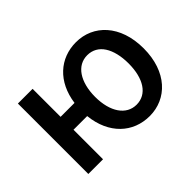

<svg xmlns="http://www.w3.org/2000/svg" viewBox="-109 -806 1062 1062"><g transform="rotate(-45 422.0 -275.0)"><path d="M643 -416C665 -382 677 -333 677 -275C677 -158 629 -82 547 -82C467 -82 415 -158 415 -275C415 -333 428 -382 451 -416C474 -450 507 -469 547 -469C588 -469 621 -450 643 -416ZM87 -275V0H202V-231H309C325 -77 424 14 554 14C688 14 795 -92 795 -275C795 -458 688 -564 554 -564C428 -564 331 -478 311 -332H202V-551H144H87Z"/></g></svg>

Font: GenSekiGothic2 TW M
Style: Regular
Weight: 500
Version: Version 2.100;PS 2.1;hotconv 16.6.51;makeotf.lib2.5.65220 DE